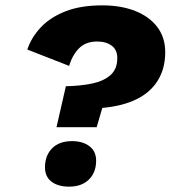

<svg xmlns="http://www.w3.org/2000/svg" viewBox="-20 -689 637 717"><path d="M191 -214 226 -367Q280 -368 323.5 -377Q367 -386 392.5 -408.5Q418 -431 418 -472Q418 -503 397 -518.5Q376 -534 343 -534Q301 -534 276 -509.5Q251 -485 238 -443L82 -504Q97 -549 132 -586.5Q167 -624 224 -646.5Q281 -669 362 -669Q432 -669 485 -648Q538 -627 567.5 -588Q597 -549 597 -494Q597 -434 570 -389.5Q543 -345 491 -319Q439 -293 362 -286L341 -214ZM238 8Q197 8 172.5 -10.5Q148 -29 148 -64Q148 -108 174.5 -135Q201 -162 249 -162Q289 -162 314 -143Q339 -124 339 -89Q339 -45 312 -18.5Q285 8 238 8Z"/></svg>

Font: Kantumruy Pro
Style: Bold Italic
Weight: 700
Italic angle: -13°
Version: Version 1.002